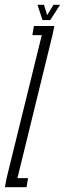

<svg xmlns="http://www.w3.org/2000/svg" viewBox="-60 -784 271 804"><path d="M-39.5 0H51L57.5 -38H13L160 -638.5L167.5 -675H82L75.5 -637H115L-32.5 -37.5ZM118 -700H150.5L191.5 -764H164L137.5 -720.5L124 -764H97Z"/></svg>

Font: Anybody UltraCondensed Light
Style: Italic
Weight: 300
Width: 1
Italic angle: -10°
Version: Version 1.113;gftools[0.9.25]